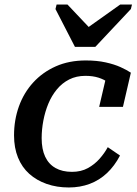

<svg xmlns="http://www.w3.org/2000/svg" viewBox="-20 -815 607 848"><path d="M311 -608H401L558 -775L563 -795H511L345 -677L400 -666L278 -795H230L225 -775ZM298 -56Q338 -56 368 -72.5Q398 -89 420 -114Q442 -139 456 -165L510 -128Q486 -82 452.5 -50.5Q419 -19 376.5 -3Q334 13 284 13Q231 13 186.5 -2.5Q142 -18 109.5 -47Q77 -76 59.5 -119Q42 -162 42 -217Q42 -285 63.5 -345Q85 -405 126.5 -450.5Q168 -496 226.5 -522Q285 -548 359 -548Q408 -548 446.5 -539.5Q485 -531 512.5 -518.5Q540 -506 558 -494L523 -343H418L450 -480Q462 -479 470.5 -472Q479 -465 483.5 -456Q488 -447 488.5 -437.5Q489 -428 485 -421Q475 -438 457.5 -451Q440 -464 415 -472Q390 -480 357 -480Q317 -480 285.5 -464Q254 -448 231 -420Q208 -392 193.5 -357Q179 -322 171.5 -282.5Q164 -243 164 -205Q164 -156 179.5 -123Q195 -90 225 -73Q255 -56 298 -56Z"/></svg>

Font: Roboto Serif Medium
Style: Italic
Weight: 500
Italic angle: -10°
Designer: Greg Gazdowicz
Foundry: Commercial Type
Version: Version 1.008